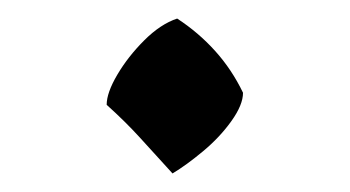

<svg xmlns="http://www.w3.org/2000/svg" viewBox="-20 -434 377 207"><path d="M166 -247Q146 -269 130.5 -286Q115 -303 95 -321Q95 -334 106.5 -353.5Q118 -373 135.5 -390.5Q153 -408 171 -414Q194 -399 212 -379Q230 -359 242 -334Q242 -321 229.5 -303.5Q217 -286 199 -271Q181 -256 166 -247Z"/></svg>

Font: Ruwudu Medium
Style: Regular
Weight: 500
Designer: Becca Hirsbrunner Spalinger
Foundry: SIL International
Version: Version 3.000